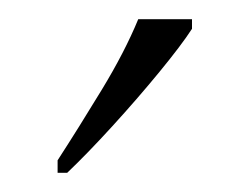

<svg xmlns="http://www.w3.org/2000/svg" viewBox="-20 -786 260 200"><path d="M40 -619Q62 -653 86 -692.5Q110 -732 124 -766H180V-756Q169 -739 146 -711Q123 -683 97 -654.5Q71 -626 50 -606H40Z"/></svg>

Font: Noto Serif Tamil SemiCondensed ExtraLight
Style: Italic
Weight: 200
Width: 4
Italic angle: -12°
Designer: Indian Type Foundry, Tom Grace, and the Monotype Design Team
Foundry: Monotype Imaging Inc.
Version: Version 2.003; ttfautohint (v1.8.4.7-5d5b)